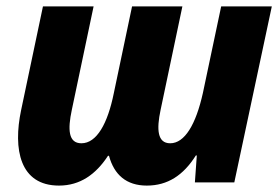

<svg xmlns="http://www.w3.org/2000/svg" viewBox="-20 -569 868 599"><path d="M164 10C230 10 279 -25 317 -83H320C336 -24 374 10 438 10C503 10 552 -22 591 -84H594L588 0H711L828 -549H670L613 -279C591 -180 556 -122 511 -122C471 -122 468 -165 481 -226L549 -549H392L335 -278C316 -184 282 -122 234 -122C193 -122 191 -165 204 -226L272 -549H114L46 -226C20 -103 42 10 164 10Z"/></svg>

Font: Noto Sans SemiCondensed ExtraBold
Style: Italic
Weight: 800
Width: 4
Italic angle: -12°
Designer: Monotype Design Team
Foundry: Monotype Imaging Inc.
Version: Version 2.013